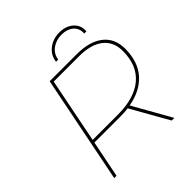

<svg xmlns="http://www.w3.org/2000/svg" viewBox="-231 -1024 1178 1178"><g transform="rotate(-45 358.0 -435.0)"><path d="M463 -248 603 0H580L442 -244Q413 -240 373 -240H149L101 0H81L221 -700H456Q567 -700 628.5 -651.5Q690 -603 690 -514Q690 -402 630.5 -334.5Q571 -267 463 -248ZM670 -514Q670 -594 615 -637.5Q560 -681 457 -681H237L153 -259H372Q515 -259 592.5 -324Q670 -389 670 -514ZM475 -870Q530 -870 565.5 -839Q601 -808 597 -757H578Q581 -800 552 -825.5Q523 -851 474 -851Q427 -851 392.5 -825.5Q358 -800 352 -757H333Q340 -809 380 -839.5Q420 -870 475 -870Z"/></g></svg>

Font: Montserrat Alternates Thin
Style: Italic
Weight: 250
Italic angle: -11.3°
Designer: Julieta Ulanovsky
Foundry: Julieta Ulanovsky
Version: Version 7.200